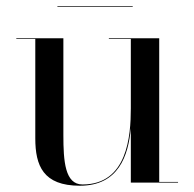

<svg xmlns="http://www.w3.org/2000/svg" viewBox="-20 -582 619 612"><path d="M163 -562V-560H403V-562ZM487.5 -2V-460H327V-458H397V-237C397 -148 386 6 243 6C187 6 182 -68 182 -152V-460H32V-458H92.5V-141C92.5 -54 117.5 10 234.5 10C358 10 389 -86 397 -173V0H547.5V-2Z"/></svg>

Font: Bodoni* 96pt
Style: Regular
Weight: 400
Version: Version 2.3